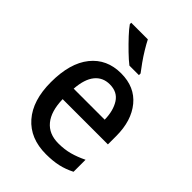

<svg xmlns="http://www.w3.org/2000/svg" viewBox="-227 -930 972 972"><g transform="rotate(45 259.5 -444.0)"><path d="M268 -615Q366 -615 420.5 -548.5Q475 -482 475 -373V-313H151Q153 -228 189.5 -183.5Q226 -139 294 -139Q338 -139 374.5 -149Q411 -159 450 -178V-92Q413 -73 375 -64.5Q337 -56 288 -56Q175 -56 111.5 -128.5Q48 -201 48 -332Q48 -468 107 -541.5Q166 -615 268 -615ZM267 -535Q217 -535 187.5 -498.5Q158 -462 153 -390H375Q374 -453 348 -494Q322 -535 267 -535ZM242 -832Q253 -810 270 -782Q287 -754 305.5 -728Q324 -702 338 -684V-672H270Q248 -689 218.5 -717.5Q189 -746 162.5 -774.5Q136 -803 123 -822V-832Z"/></g></svg>

Font: Noto Sans Malayalam UI SemiCondensed Medium
Style: Regular
Weight: 500
Width: 4
Designer: Jelle Bosma - Monotype Design Team
Foundry: Monotype Imaging Inc.
Version: Version 2.104; ttfautohint (v1.8.4.7-5d5b)